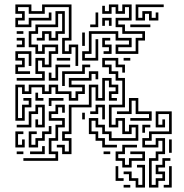

<svg xmlns="http://www.w3.org/2000/svg" viewBox="-20 -696 826 862"><path d="M331 -400H319V-484H301V-454H259V-526H289V-664H181V-634H109V-664H61V-646H91V-604H61V-586H109V-616H199V-640H211V-604H121V-574H49V-616H79V-634H49V-676H121V-646H169V-676H301V-514H271V-466H289V-496H331ZM349 -424V-466H379V-556H511V-526H571V-484H511V-466H589V-526H619V-544H529V-574H499V-616H559V-664H541V-634H499V-664H481V-634H439V-670H451V-646H469V-676H511V-646H529V-676H571V-604H511V-586H541V-556H631V-514H601V-454H499V-496H559V-514H499V-544H391V-454H361V-436H409V-520H421V-424ZM631 -604H589V-676H715V-664H601V-616H619V-646H661V-616H679V-640H691V-604H649V-634H631ZM55 -334V-346H169V-364H139V-436H181V-406H199V-466H229V-484H181V-454H139V-484H109V-556H139V-586H229V-646H271V-544H241V-514H199V-544H181V-514H145V-526H169V-556H211V-526H229V-556H259V-634H241V-574H151V-544H121V-496H151V-466H169V-496H241V-454H211V-394H169V-424H151V-376H181V-334ZM421 -574H385V-586H409V-640H421ZM451 -580H439V-616H481V-580H469V-604H451ZM565 -574V-586H655V-574ZM85 -544H55V-556H85ZM361 -490H349V-550H361ZM481 -454H445V-466H469V-484H439V-526H475V-514H451V-496H481ZM91 -484H55V-496H79V-514H55V-526H91ZM49 -364V-406H79V-424H49V-466H121V-400H109V-454H61V-436H91V-394H61V-376H115V-364ZM235 -424V-436H295V-424ZM565 -424H535V-436H565ZM439 -34V-64H409V-94H379V-166H421V-136H451V-106H481V-76H589V-124H571V-94H529V-154H511V-124H469V-226H529V-334H499V-364H469V-394H439V-436H511V-406H541V-370H529V-394H499V-424H451V-406H481V-376H511V-346H541V-214H481V-136H499V-166H541V-106H559V-136H601V-64H469V-94H439V-124H409V-154H391V-106H421V-76H451V-46H505V-34ZM271 -310H259V-376H349V-406H385V-394H361V-364H271ZM241 -334H199V-370H211V-346H229V-406H295V-394H241ZM91 -154H49V-316H91V-286H109V-316H181V-286H199V-316H241V-286H301V-256H319V-286H349V-304H289V-346H379V-376H421V-340H409V-364H391V-334H301V-316H361V-274H331V-244H289V-274H229V-304H211V-274H169V-304H121V-274H79V-304H61V-166H79V-226H109V-244H85V-256H121V-214H91ZM301 -4H259V-34H235V-46H271V-16H289V-64H259V-106H289V-226H379V-316H421V-256H439V-346H481V-316H511V-274H481V-256H505V-244H469V-286H499V-304H469V-334H451V-244H409V-304H391V-214H301V-94H271V-76H301ZM175 -244H139V-280H151V-256H175ZM565 -154V-166H649V-184H589V-244H571V-184H505V-196H559V-256H601V-196H661V-154ZM211 -220H199V-256H265V-244H211ZM55 -124V-136H109V-196H139V-226H181V-124H139V-160H151V-136H169V-214H151V-184H121V-124ZM85 26V14H229V-4H199V-76H229V-136H259V-154H199V-196H229V-226H271V-190H259V-214H241V-184H211V-166H271V-124H241V-64H211V-16H241V26ZM451 -160H439V-214H421V-184H385V-196H409V-226H451ZM691 146H649V14H679V-16H709V-64H691V-34H619V-76H649V-106H739V-184H691V-136H709V-160H721V-124H679V-196H751V-94H661V-64H631V-46H679V-76H721V-4H691V26H661V134H679V104H709V86H679V44H709V14H745V26H721V56H691V74H721V116H691ZM361 -160H349V-190H361ZM631 -100H619V-136H655V-124H631ZM151 -34H109V-106H145V-94H121V-46H139V-76H169V-106H199V-130H211V-94H181V-64H151ZM91 -34H49V-106H85V-94H61V-46H79V-70H91ZM751 -10H739V-70H751ZM571 56H529V26H499V-16H529V-46H595V-34H541V-4H511V14H541V44H559V14H619V-4H565V-16H631V26H571ZM115 -4V-16H169V-40H181V-4ZM85 -4H55V-16H85ZM475 -4H445V-16H475ZM631 146H589V116H559V86H535V74H571V104H601V134H619V56H595V44H631ZM535 116H499V50H511V104H535ZM751 146H715V134H739V50H751ZM565 146H535V134H565Z"/></svg>

Font: Rubik Maze
Style: Regular
Weight: 400
Designer: Hubert and Fischer, NaN
Foundry: Hubert and Fischer, NaN
Version: Version 2.200